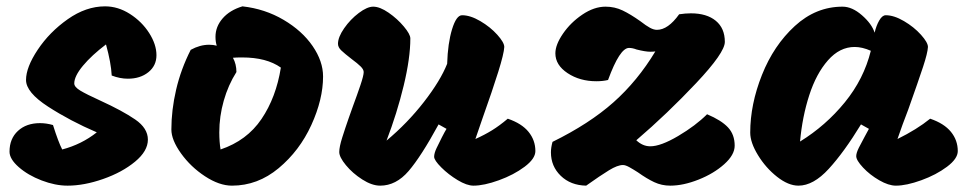

<svg xmlns="http://www.w3.org/2000/svg" viewBox="-20 -585 3070 605"><path d="M214 -322Q214 -311 233 -299.5Q252 -288 296 -268Q366 -236 406 -208.5Q446 -181 446 -145Q446 -109 405.5 -75.5Q365 -42 305 -21Q245 0 193 0Q154 0 111 -16.5Q68 -33 39 -58.5Q10 -84 10 -107Q10 -148 36.5 -172.5Q63 -197 106 -197Q126 -197 147 -191Q164 -137 176 -114Q237 -130 285 -168Q201 -204 131.5 -249Q62 -294 62 -333Q62 -373 99 -428.5Q136 -484 193.5 -524.5Q251 -565 311 -565Q352 -565 389.5 -541Q427 -517 450 -481Q473 -445 473 -411Q473 -378 447.5 -357.5Q422 -337 383 -337Q358 -337 332 -347Q330 -387 314 -445Q269 -411 241.5 -378Q214 -345 214 -322Z M998 -344Q998 -272 961 -191Q924 -110 858 -55Q792 0 711 0Q671 0 626 -29.5Q581 -59 550.5 -101.5Q520 -144 520 -177Q520 -238 535 -302.5Q550 -367 581 -428Q610 -444 639 -444Q652 -444 663 -441Q659 -453 659 -469Q659 -501 681.5 -527Q704 -553 744 -565Q815 -557 873.5 -522.5Q932 -488 965 -440Q998 -392 998 -344ZM865 -372Q820 -404 743 -404Q724 -404 714 -403Q725 -383 725 -358Q699 -317 685 -267.5Q671 -218 671 -168Q671 -138 675 -114Q758 -142 804 -210Q850 -278 865 -372Z M1049 -106Q1049 -122 1058.5 -152Q1068 -182 1078.5 -212Q1089 -242 1092 -250Q1105 -285 1115.5 -316Q1126 -347 1126 -358Q1126 -366 1116.5 -375.5Q1107 -385 1088 -399Q1066 -416 1055.5 -426Q1045 -436 1045 -447Q1045 -468 1064.5 -496Q1084 -524 1110.5 -544Q1137 -564 1156 -564Q1177 -564 1204.5 -545Q1232 -526 1252.5 -501.5Q1273 -477 1273 -464Q1273 -402 1252 -315Q1231 -228 1198 -142Q1264 -197 1316 -264Q1368 -331 1389 -384Q1391 -449 1404.5 -493Q1418 -537 1436 -537Q1462 -537 1493.5 -518.5Q1525 -500 1547 -475.5Q1569 -451 1569 -437Q1568 -416 1550 -358.5Q1532 -301 1500 -211Q1481 -155 1478 -147Q1507 -160 1530.5 -174.5Q1554 -189 1580 -211Q1624 -196 1645.5 -169.5Q1667 -143 1667 -109Q1667 -85 1633 -59.5Q1599 -34 1552 -17Q1505 0 1472 0Q1451 0 1422 -17.5Q1393 -35 1370.5 -57.5Q1348 -80 1348 -91Q1348 -102 1355.5 -118Q1363 -134 1372.5 -152.5Q1382 -171 1387 -179L1362 -193Q1307 -92 1267.5 -46Q1228 0 1178 0Q1152 0 1121.5 -19.5Q1091 -39 1070 -64.5Q1049 -90 1049 -106Z M2295 -126Q2295 -97 2262 -67.5Q2229 -38 2181 -19Q2133 0 2092 0Q2065 0 2041.5 -11Q2018 -22 1990 -42Q1976 -51 1963.5 -58Q1951 -65 1943 -65Q1926 -65 1899 -48.5Q1872 -32 1827 0Q1778 -1 1747 -31Q1716 -61 1716 -105Q1716 -120 1721 -138Q1837 -195 1913 -262.5Q1989 -330 2045 -423Q2039 -422 2029 -422Q2014 -422 1986 -429Q1973 -434 1962 -434Q1933 -434 1896 -333Q1880 -329 1859 -329Q1807 -329 1768.5 -354.5Q1730 -380 1730 -417Q1730 -444 1754 -479Q1778 -514 1815 -539Q1852 -564 1888 -564Q1917 -564 1942 -552Q1967 -540 1998 -518Q2016 -504 2028 -497.5Q2040 -491 2050 -491Q2085 -491 2120 -540Q2140 -543 2157 -543Q2207 -543 2235.5 -519.5Q2264 -496 2264 -453Q2264 -419 2173.5 -323Q2083 -227 1985 -143Q2005 -124 2029 -124Q2062 -124 2117 -156.5Q2172 -189 2208 -225Q2253 -206 2274 -183.5Q2295 -161 2295 -126Z M2911 -211Q2955 -196 2976.5 -169.5Q2998 -143 2998 -109Q2998 -85 2964 -59.5Q2930 -34 2883 -17Q2836 0 2803 0Q2780 0 2750.5 -17Q2721 -34 2699.5 -57Q2678 -80 2678 -93Q2678 -103 2686.5 -120Q2695 -137 2705 -155Q2715 -173 2718 -179L2693 -193Q2640 -106 2591.5 -53Q2543 0 2496 0Q2464 0 2428.5 -28Q2393 -56 2368.5 -96Q2344 -136 2344 -167Q2344 -256 2381 -349Q2418 -442 2484.5 -503Q2551 -564 2635 -564Q2665 -564 2696 -537Q2727 -510 2736 -482Q2741 -504 2750.5 -520.5Q2760 -537 2771 -537Q2797 -537 2828.5 -518.5Q2860 -500 2882 -475.5Q2904 -451 2904 -437Q2903 -418 2888.5 -374Q2874 -330 2842 -240Q2823 -191 2808 -147Q2869 -177 2911 -211ZM2724 -425Q2697 -437 2673 -437Q2626 -437 2589 -395Q2552 -353 2530 -285Q2508 -217 2501 -139Q2582 -189 2642 -262.5Q2702 -336 2724 -425Z"/></svg>

Font: Mogra
Style: Regular
Weight: 400
Designer: Lipi Raval
Foundry: Lipi Raval
Version: Version 1.002;PS 1.002;hotconv 1.0.88;makeotf.lib2.5.647800;